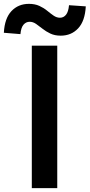

<svg xmlns="http://www.w3.org/2000/svg" viewBox="-71 -976 465 996"><path d="M94 0V-739H226V0ZM244 -791Q213 -791 190 -802Q167 -813 149.5 -827Q132 -841 116 -852Q100 -863 83 -863Q64 -863 51 -848Q38 -833 35 -799L-51 -806Q-47 -881 -11.5 -918.5Q24 -956 79 -956Q110 -956 133 -945.5Q156 -935 173.5 -920.5Q191 -906 207 -895Q223 -884 240 -884Q259 -884 271.5 -899.5Q284 -915 287 -949L374 -943Q370 -867 334.5 -829Q299 -791 244 -791Z"/></svg>

Font: Noto Sans KR SemiBold
Style: Regular
Weight: 600
Designer: Ryoko NISHIZUKA  (kana, bopomofo & ideographs); Paul D. Hunt (Latin, Greek & Cyrillic); Sandoll Communications , Soo-you
Foundry: Adobe
Version: Version 2.004-H2;hotconv 1.0.118;makeotfexe 2.5.65603